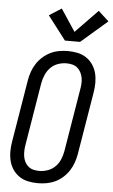

<svg xmlns="http://www.w3.org/2000/svg" viewBox="-64 -1024 633 1074"><g transform="rotate(5 252.5 -487.0)"><path d="M191 8Q162 8 135.5 2.5Q109 -3 87 -17.5Q65 -32 50 -54Q35 -76 28.5 -101.5Q22 -127 22 -155Q22 -183 27 -212L85 -562Q89 -586 97.5 -610Q106 -634 120 -655.5Q134 -677 154 -694.5Q174 -712 196.5 -723Q219 -734 244 -738.5Q269 -743 293 -743Q322 -743 348.5 -737.5Q375 -732 397 -717.5Q419 -703 434 -681Q449 -659 455.5 -633.5Q462 -608 462 -580Q462 -552 457 -523L399 -173Q395 -149 386.5 -125Q378 -101 364 -79.5Q350 -58 330.5 -40.5Q311 -23 288 -12Q265 -1 240 3.5Q215 8 191 8ZM192 -61Q216 -61 240 -69.5Q264 -78 282 -96Q300 -114 309.5 -137.5Q319 -161 323 -184L381 -535Q384 -552 385 -568.5Q386 -585 383 -601Q380 -617 372.5 -631.5Q365 -646 353 -656Q341 -666 325 -670Q309 -674 292 -674Q268 -674 244 -665.5Q220 -657 202.5 -639Q185 -621 175 -597.5Q165 -574 161 -551L103 -200Q100 -183 99.5 -166.5Q99 -150 101.5 -134Q104 -118 111.5 -103.5Q119 -89 131 -79Q143 -69 159 -65Q175 -61 192 -61ZM272 -800 170 -933 239 -977 321 -853 446 -982 505 -928 357 -800Z"/></g></svg>

Font: Iosevka QP
Style: Italic
Weight: 400
Italic angle: -9°
Designer: Belleve Invis
Foundry: Belleve Invis
Version: Version 20.0.0; ttfautohint (v1.8.4)